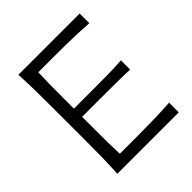

<svg xmlns="http://www.w3.org/2000/svg" viewBox="-201 -882 1020 1020"><g transform="rotate(-45 309.5 -372.0)"><path d="M97.2 0Q100.6 -62.5 101.6 -120.1Q102.5 -177.7 102.5 -246.6V-495.6Q102.5 -564.9 101.6 -622.8Q100.6 -680.7 97.2 -743.7H557.6V-670.9Q504.4 -674.8 443.8 -676.5Q383.3 -678.2 300.8 -678.2H181.6Q179.7 -630.9 179.2 -584.5Q178.7 -538.1 178.7 -484.4V-407.7H308.6Q381.3 -407.7 434.3 -408.4Q487.3 -409.2 536.6 -412.6V-343.3Q484.4 -345.7 431.6 -345.9Q378.9 -346.2 307.6 -346.2H178.7V-257.8Q178.7 -204.6 179.2 -158.7Q179.7 -112.8 181.6 -65.9H307.6Q377 -65.9 439 -67.4Q501 -68.8 558.6 -72.8V0Z"/></g></svg>

Font: Pinar-DS3-FD Regular
Style: Regular
Weight: 400
Designer: Amin Abedi
Version: Version 3.000